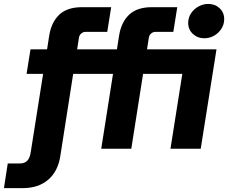

<svg xmlns="http://www.w3.org/2000/svg" viewBox="-117 -767 1176 990"><path d="M-96.7 203 -77 75.7H-14.3Q3.3 75.7 14.7 68.7Q26 61.7 32.5 48.8Q39 36 41.3 18.7L105.3 -386H20L40.3 -512.7H125.7L137 -584.7Q148 -652.7 188.7 -691.3Q229.3 -730 306 -730H456.3L436 -602.7H324Q312 -602.7 302.2 -594.5Q292.3 -586.3 290.3 -573.7L280.7 -512.7H486L497.3 -584.7Q508.3 -652.7 549 -691.3Q589.7 -730 666.3 -730H797L776.7 -602.7H684.3Q672.3 -602.7 662.5 -594.5Q652.7 -586.3 650.7 -573.7L641 -512.7H999.3L918 0H762L823 -386H620.7L560 0H405L465.7 -386H260.3L194 37.7Q182 116.3 131.5 159.7Q81 203 0.3 203ZM936.7 -569.7Q901.7 -569.7 877.5 -592.2Q853.3 -614.7 853.3 -648.7Q853.3 -676.3 868.2 -698.7Q883 -721 907 -733.8Q931 -746.7 956.7 -746.7Q992 -746.7 1015.5 -724.5Q1039 -702.3 1039 -668.7Q1039 -641.3 1024.5 -618.7Q1010 -596 986.7 -582.8Q963.3 -569.7 936.7 -569.7Z"/></svg>

Font: MuseoModerno Thin
Style: Italic
Weight: 100
Italic angle: -9°
Designer: Pablo Cosgaya, Héctor Gatti, Marcela Romero, and the Authors of The MuseoModerno Project.
Foundry: Omnibus-Type Team
Version: Version 1.003